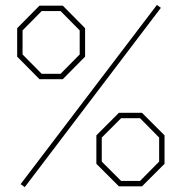

<svg xmlns="http://www.w3.org/2000/svg" viewBox="-20 -760 741 783"><path d="M81 3 64 -9 620 -740 636 -728ZM141 -437 50 -529V-645L141 -737H236L327 -645V-529L236 -437ZM150 -459H227L305 -538V-636L227 -715H150L72 -636V-538ZM465 0 373 -92V-208L465 -300H559L651 -208V-92L559 0ZM474 -22H551L629 -101V-199L551 -278H474L395 -199V-101Z"/></svg>

Font: Tomorrow Thin
Style: Regular
Weight: 250
Designer: Tony de Marco, Monica Rizzolli
Foundry: Just in Type
Version: Version 2.002